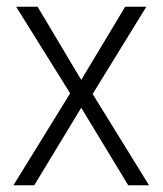

<svg xmlns="http://www.w3.org/2000/svg" viewBox="-20 -552 485 572"><path d="M189 -274 28 -532H92L222 -314L353 -532H416L256 -272L424 0H362L222 -231L82 0H20Z"/></svg>

Font: Noto Sans Lao SemiCondensed Light
Style: Regular
Weight: 300
Width: 4
Designer: Monotype Design Team
Foundry: Monotype Imaging Inc.
Version: Version 2.003; ttfautohint (v1.8.4.7-5d5b)